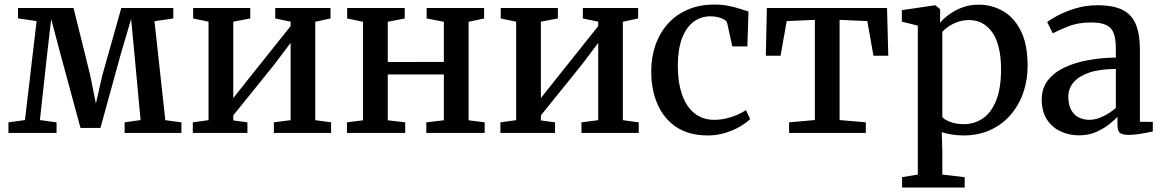

<svg xmlns="http://www.w3.org/2000/svg" viewBox="-20 -583 5096 842"><path d="M17 0V-46.5L89.5 -56.5L140.5 -490.5L59 -502.5V-548H302.5L375 -255.5L400.5 -129L429.5 -255.5L512 -548H740V-502L657.5 -490L705 -56L775.5 -46.5V0H526.5V-46.5L596.5 -56.5L570 -342L555 -499.5L509 -343.5L420.5 -22H333L245.5 -344.5L204.5 -499.5L186.5 -343.5L155 -56.5L228 -46.5V0Z M825.5 0V-46.5L894.5 -56V-488L827 -502V-548H1077.5V-502L1003 -488V-153L1070.5 -238L1254.5 -468.5V-488L1187 -502V-548H1429.5V-502L1362.5 -487.5V-56L1432 -46.5V0H1181V-46.5L1254.5 -56V-395L1182.5 -299.5L1003 -77V-55L1065 -46.5V0Z M1501.5 0V-46.5L1572 -55.5V-487.5L1502.5 -502V-548H1755V-502L1680.5 -487.5V-311L1926.5 -311.5V-487.5L1851 -502V-548H2103V-502L2035 -487.5V-55.5L2105.5 -46.5V0H1849.5V-46.5L1926.5 -55.5V-256.5H1680.5V-55.5L1757 -46.5V0Z M2174.5 0V-46.5L2243.5 -56V-488L2176 -502V-548H2426.5V-502L2352 -488V-153L2419.5 -238L2603.5 -468.5V-488L2536 -502V-548H2778.5V-502L2711.5 -487.5V-56L2781 -46.5V0H2530V-46.5L2603.5 -56V-395L2531.5 -299.5L2352 -77V-55L2414 -46.5V0Z M3084.5 11Q3001.5 11 2946.5 -25.5Q2891.5 -62 2863.8 -125.2Q2836 -188.5 2836 -268.5Q2835.5 -330 2853.8 -383.5Q2872 -437 2907.5 -477.2Q2943 -517.5 2994.8 -540.2Q3046.5 -563 3113 -563Q3148 -563 3176.8 -557Q3205.5 -551 3227 -543.8Q3248.5 -536.5 3262.5 -532.5L3257.5 -379.5H3191.5L3169 -481.5Q3167.5 -490 3156.5 -496.8Q3145.5 -503.5 3129.8 -507.5Q3114 -511.5 3096 -511.5Q3054 -511.5 3021.8 -487.5Q2989.5 -463.5 2971.2 -416Q2953 -368.5 2952.5 -297Q2952.5 -237 2964 -191.8Q2975.5 -146.5 2996.8 -116.8Q3018 -87 3047 -72.2Q3076 -57.5 3110.5 -57.5Q3140 -57.5 3166.5 -64Q3193 -70.5 3214.8 -80.2Q3236.5 -90 3251.5 -100L3269.5 -61Q3253.5 -44.5 3224.8 -27.8Q3196 -11 3159.8 0Q3123.5 11 3084.5 11Z M3440.5 0V-46.5L3553.5 -56.5V-496L3430 -490.5L3403 -338.5H3338.5L3343 -548H3870L3875.5 -338.5H3810.5L3783.5 -490.5L3662 -496V-56.5L3777 -46.5V0Z M3936 239.5V194L4005 182.5V-470.5L3935 -488V-538.5L4077.5 -559.5H4082.5L4103 -542.5L4102.5 -483.5Q4117.5 -501 4142 -519.2Q4166.5 -537.5 4199.2 -550Q4232 -562.5 4272 -562.5Q4329.5 -562.5 4378.5 -534.5Q4427.5 -506.5 4457 -447.2Q4486.5 -388 4486.5 -294Q4486.5 -230.5 4467 -175.2Q4447.5 -120 4410.8 -78Q4374 -36 4322 -12.5Q4270 11 4205 11Q4180 11 4153 6.8Q4126 2.5 4110 -3.5L4112.5 80V182.5L4210.5 194V239.5ZM4207 -38.5Q4253.5 -38.5 4290.2 -63.8Q4327 -89 4348.5 -142Q4370 -195 4370 -279.5Q4370 -336.5 4359.2 -377.5Q4348.5 -418.5 4329 -444.5Q4309.5 -470.5 4284.5 -482.8Q4259.5 -495 4230.5 -495Q4203 -495 4180 -486.8Q4157 -478.5 4139.5 -466.5Q4122 -454.5 4112.5 -443.5V-70Q4120 -59 4146.2 -48.8Q4172.5 -38.5 4207 -38.5Z M4712 10.5Q4668.5 10.5 4631.2 -6.8Q4594 -24 4571.2 -59Q4548.5 -94 4548.5 -147Q4548.5 -196.5 4575.8 -231.2Q4603 -266 4649.2 -287.5Q4695.5 -309 4753.5 -319.5Q4811.5 -330 4873.5 -330.5V-368Q4873.5 -410.5 4864.5 -436Q4855.5 -461.5 4831.8 -473Q4808 -484.5 4764.5 -484.5Q4707.5 -484.5 4664.5 -467.2Q4621.5 -450 4597 -437L4572.5 -486Q4584 -496 4616.5 -513.8Q4649 -531.5 4695.2 -545.8Q4741.5 -560 4793 -560Q4862 -560 4902.5 -539.8Q4943 -519.5 4961 -476.5Q4979 -433.5 4979 -366V-49L5035.5 -48.5V-6.5Q5024.5 -4 5006.5 -0.5Q4988.5 3 4968.2 5.8Q4948 8.5 4930.5 8.5Q4903.5 8.5 4892 0.2Q4880.5 -8 4880.5 -37V-70.5Q4868.5 -57.5 4844.5 -38.2Q4820.5 -19 4787 -4.2Q4753.5 10.5 4712 10.5ZM4758 -57.5Q4785 -57.5 4817 -72.5Q4849 -87.5 4873.5 -110V-280.5Q4803.5 -280.5 4757.2 -264.8Q4711 -249 4688 -221.8Q4665 -194.5 4665 -159.5Q4665 -124.5 4677 -101.8Q4689 -79 4710.2 -68.2Q4731.5 -57.5 4758 -57.5Z"/></svg>

Font: Merriweather 36pt Medium
Style: Regular
Weight: 500
Version: Version 2.100